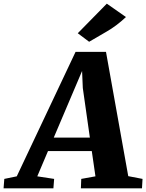

<svg xmlns="http://www.w3.org/2000/svg" viewBox="-98 -1028 798 1048"><path d="M-78.5 0 -74.5 -51.5 -6.5 -65.5 314.5 -745H480.5L602 -66.5L680 -51.5L677 0H343.5L345.5 -51.5L423 -65.5L403 -203.5H164L105.5 -65.5L197.5 -51.5L193.5 0ZM316 -560.5 195.5 -277H392.5L354 -547.5L350 -640.5ZM326.5 -846.5 485 -1008 589.5 -935Q537.5 -886 483 -855Q428.5 -824 388.5 -800Z"/></svg>

Font: Merriweather Black
Style: Italic
Weight: 900
Italic angle: -7.8°
Designer: Eben Sorkin
Foundry: Eben Sorkin
Version: Version 2.200;gftools[0.9.31]